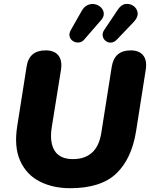

<svg xmlns="http://www.w3.org/2000/svg" viewBox="-20 -979 789 1010"><path d="M349 11Q258 11 188.5 -24.5Q119 -60 86 -133.5Q53 -207 71 -318L120 -629Q133 -714 220 -714Q266 -714 287 -687.5Q308 -661 301 -613L252 -308Q240 -230 267.5 -186Q295 -142 364 -142Q426 -142 464 -176Q502 -210 513 -281L568 -629Q582 -714 668 -714Q712 -714 733 -688Q754 -662 747 -614L696 -290Q673 -144 592 -66.5Q511 11 349 11ZM596 -772Q581 -756 564.5 -755Q548 -754 536 -763.5Q524 -773 520.5 -788.5Q517 -804 528 -821L599 -927Q617 -955 640.5 -958Q664 -961 682.5 -947.5Q701 -934 704 -911.5Q707 -889 684 -864ZM425 -773Q412 -757 395 -755.5Q378 -754 364.5 -762.5Q351 -771 346.5 -786Q342 -801 352 -820L410 -922Q423 -945 442.5 -953Q462 -961 480.5 -956.5Q499 -952 512 -939Q525 -926 526 -907.5Q527 -889 509 -870Z"/></svg>

Font: Nunito Black
Style: Italic
Weight: 900
Italic angle: -9°
Designer: Vernon Adams
Foundry: Vernon Adams
Version: Version 3.601; ttfautohint (v1.8.2.53-6de2)